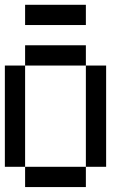

<svg xmlns="http://www.w3.org/2000/svg" viewBox="-20 -853 540 790"><path d="M0 -166.7V-583.3H83.3V-166.7ZM83.3 -166.7H333.3V-83.3H83.3ZM83.3 -583.3V-666.7H333.3V-583.3ZM83.3 -750V-833.3H333.3V-750ZM333.3 -166.7V-583.3H416.7V-166.7Z"/></svg>

Font: GalmuriMono11 Regular
Style: Regular
Weight: 400
Designer: Lee Minseo (quiple)
Version: Version 2.399;hotconv 1.1.1;makeotfexe 2.6.0 DEVELOPMENT